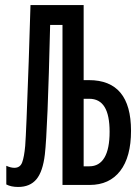

<svg xmlns="http://www.w3.org/2000/svg" viewBox="-20 -734 540 762"><path d="M500 -215Q500 -111 457 -55.5Q414 0 336 0H228V-635H179Q169 -215 158 -121Q150 -53 124.5 -22.5Q99 8 52 8Q24 8 5 -2V-76Q23 -68 37 -68Q60 -68 68 -89.5Q76 -111 80 -155Q84 -204 94 -491L101 -714H287H312V-416H333Q500 -416 500 -215ZM415 -211Q415 -277 395 -309.5Q375 -342 334 -342H312V-74H335Q374 -74 394.5 -108.5Q415 -143 415 -211Z"/></svg>

Font: Noto Sans Mono UI Cond
Style: Regular
Weight: 400
Width: 3
Monospace: yes
Designer: Monotype Design team
Foundry: Monotype Imaging Inc.
Version: Version 1.000